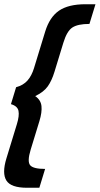

<svg xmlns="http://www.w3.org/2000/svg" viewBox="-35 -699 471 907"><path d="M109.9 8 151.2 -127C159.8 -155 163 -178.7 160.9 -198C158.8 -217.3 148.9 -233 131.3 -245C157.8 -257.7 177.5 -272.8 190.2 -290.5C202.9 -308.2 213.7 -331.3 222.4 -360L264.6 -498C275.6 -534 289.7 -557.7 306.8 -569C324 -580.3 350.9 -586 387.5 -586L416 -679H369C315 -679 273.2 -668.8 243.6 -648.5C214.1 -628.2 192.4 -595.3 178.5 -550L125.6 -377C118.3 -353 108 -333.5 94.8 -318.5C81.5 -303.5 63.6 -293 41.1 -287L16.7 -207C37.5 -201 49.4 -190.3 52.4 -175C55.4 -159.7 52.9 -139 44.9 -113L-4.6 49C-19.1 96.3 -19.1 131.3 -4.7 154C9.7 176.7 42.2 188 92.9 188H150.9L178.1 99C140.8 99 117.2 93.2 107.5 81.5C97.7 69.8 98.5 45.3 109.9 8Z"/></svg>

Font: Din Kursivschrift
Style: Condensed Italic Polish
Weight: 400
Version: Version 1.07